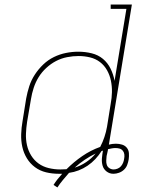

<svg xmlns="http://www.w3.org/2000/svg" viewBox="-20 -755 640 843"><path d="M232 68 215 57Q223 44 233 31.5Q243 19 253 8H238Q209 8 182 1.5Q155 -5 133.5 -21Q112 -37 98 -60Q84 -83 78 -110Q72 -137 73 -166Q74 -195 79 -223L95 -323Q100 -350 108.5 -376.5Q117 -403 133 -427.5Q149 -452 170 -472Q191 -492 216.5 -504.5Q242 -517 269.5 -522.5Q297 -528 324 -528Q354 -528 382.5 -521Q411 -514 432 -496.5Q453 -479 465.5 -453.5Q478 -428 483 -400L535 -716H466V-735H559L458 -120Q465 -122 473 -123Q481 -124 489 -124Q503 -124 516 -120Q529 -116 537 -106Q545 -96 546 -82.5Q547 -69 545 -55Q543 -43 538.5 -31Q534 -19 524.5 -10Q515 -1 502.5 3.5Q490 8 478 8Q461 8 448 -2Q435 -12 430.5 -27.5Q426 -43 427.5 -60Q429 -77 432 -94Q430 -93 428.5 -92.5Q427 -92 426 -92Q414 -73 398.5 -56.5Q383 -40 364.5 -27.5Q346 -15 325.5 -7Q305 1 283 4Q270 19 256.5 35Q243 51 232 68ZM245 -11Q252 -11 259 -11.5Q266 -12 272 -12Q304 -44 341 -69.5Q378 -95 420 -110Q431 -131 438.5 -153.5Q446 -176 450 -199L466 -299Q471 -325 471.5 -350.5Q472 -376 467 -400.5Q462 -425 450 -446.5Q438 -468 419 -482.5Q400 -497 375.5 -503Q351 -509 325 -509Q300 -509 274.5 -504Q249 -499 226 -487Q203 -475 183 -456.5Q163 -438 149.5 -416Q136 -394 128 -369.5Q120 -345 116 -320L99 -220Q95 -194 94 -168Q93 -142 98.5 -117.5Q104 -93 117 -72Q130 -51 149.5 -37Q169 -23 194 -17Q219 -11 245 -11ZM479 -11Q487 -11 496 -14.5Q505 -18 511 -25Q517 -32 520.5 -40.5Q524 -49 525 -58Q527 -67 526 -76.5Q525 -86 519.5 -93Q514 -100 505.5 -102.5Q497 -105 487 -105Q479 -105 471 -103.5Q463 -102 454 -100V-97Q453 -90 451 -83Q449 -76 448 -70Q447 -60 446.5 -50Q446 -40 449 -31Q452 -22 460.5 -16.5Q469 -11 479 -11ZM308 -19Q334 -27 358 -43Q382 -59 400 -81Q375 -69 352 -53.5Q329 -38 308 -19Z"/></svg>

Font: Iosevka Etoile Thin
Style: Italic
Weight: 100
Italic angle: -9°
Designer: Belleve Invis
Foundry: Belleve Invis
Version: Version 22.1.2; ttfautohint (v1.8.4)